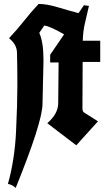

<svg xmlns="http://www.w3.org/2000/svg" viewBox="-20 -730 524 955"><path d="M215.3 -117.2Q269.5 -164.1 269.5 -216.8L271.5 -419.4H229.5V-457.5L298.8 -559.1Q229 -599.6 200.2 -603Q183.1 -578.6 175.3 -566.4Q196.3 -521.5 196.3 -431.2Q196.3 -420.9 194.8 -362.3Q193.4 -303.7 191.4 -211.9Q190.4 -121.6 58.1 204.6Q42.5 189.5 19.5 184.6Q53.2 63.5 59.8 -75Q66.4 -213.4 66.4 -304.9Q66.4 -396.5 64.5 -468.8Q63.5 -508.8 24.9 -540Q66.9 -584.5 98.4 -624.8Q129.9 -665 171.9 -710.4Q212.9 -710.4 267.8 -693.8Q322.8 -677.2 370.6 -664.6L397.5 -704.1L422.4 -700.7Q410.6 -647.5 402.1 -612.8Q393.6 -578.1 391.6 -527.3H478.5V-421.9H391.1L390.1 -213.4Q390.1 -209 390.1 -192.6Q390.1 -176.3 396.5 -171.6Q402.8 -167 467.3 -126.5Q379.9 -29.8 359.4 -7.3Q322.8 -34.7 287.1 -62.3Q251.5 -89.8 215.3 -117.2Z"/></svg>

Font: UnifrakturCook
Style: Bold
Weight: 700
Designer: j. 'mach' wust
Version: Version 2011-09-01